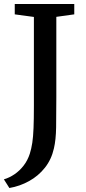

<svg xmlns="http://www.w3.org/2000/svg" viewBox="-34 -763 431 963"><path d="M-14.5 136.5Q13 128.5 38.5 111.2Q64 94 84.2 68Q104.5 42 115.5 8Q123.5 -17.5 128 -47.2Q132.5 -77 134.2 -120.8Q136 -164.5 136 -231.5V-678L40 -691V-743H338.5V-691L248.5 -678.5V-275Q248.5 -188 247.5 -124.8Q246.5 -61.5 236.5 -19Q224 37 191.2 78.2Q158.5 119.5 112 145.2Q65.5 171 13 180Z"/></svg>

Font: Merriweather Medium
Style: Regular
Weight: 500
Version: Version 2.100